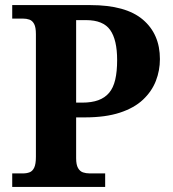

<svg xmlns="http://www.w3.org/2000/svg" viewBox="-20 -734 678 754"><path d="M28 0V-53H70Q85 -53 96.5 -57.5Q108 -62 114.5 -76Q121 -90 121 -118V-600Q121 -627 114 -640Q107 -653 95.5 -657Q84 -661 70 -661H28V-714H335Q474 -714 541 -657Q608 -600 608 -502Q608 -457 592 -416Q576 -375 541.5 -342.5Q507 -310 450.5 -291.5Q394 -273 313 -273H279V-113Q279 -87 286.5 -74Q294 -61 306 -57Q318 -53 332 -53H393V0ZM303 -331Q340 -331 366 -340.5Q392 -350 408.5 -369.5Q425 -389 432.5 -421Q440 -453 440 -498Q440 -578 412.5 -616.5Q385 -655 318 -655H279V-331Z"/></svg>

Font: Noto Serif Armenian
Style: Bold
Weight: 700
Version: Version 2.007